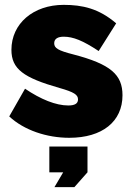

<svg xmlns="http://www.w3.org/2000/svg" viewBox="-20 -557 541 790"><path d="M265 10C401 10 484 -57 484 -165C484 -250 435 -293 282 -333C219 -349 203 -359 203 -379C203 -398 219 -406 242 -406C281 -406 321 -390 386 -347L458 -461C387 -522 319 -537 242 -537C117 -537 27 -460 27 -352C27 -273 77 -237 225 -195C285 -178 301 -167 301 -148C301 -131 288 -123 261 -123C210 -123 148 -148 83 -192L18 -78C79 -21 173 10 265 10ZM286 213 340 152V46H183V152H240L204 213Z"/></svg>

Font: Raleway Black
Style: Regular
Weight: 900
Designer: Matt McInerney, Pablo Impallari, Rodrigo Fuenzalida
Foundry: Matt McInerney, Pablo Impallari, Rodrigo Fuenzalida
Version: Version 3.000g; ttfautohint (v1.5) -l 8 -r 28 -G 28 -x 14 -D